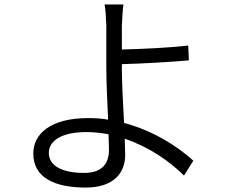

<svg xmlns="http://www.w3.org/2000/svg" viewBox="-20 -802 1040 865"><path d="M469 -197 471 -128C471 -58 433 -23 359 -23C258 -23 200 -56 200 -113C200 -170 261 -207 370 -207C404 -207 437 -203 469 -197ZM536 -782H451C455 -765 458 -720 459 -686C459 -643 459 -557 459 -499C459 -438 463 -344 467 -263C438 -268 408 -270 378 -270C206 -270 130 -198 130 -110C130 0 229 43 366 43C493 43 544 -24 544 -104L542 -177C649 -141 743 -77 809 -11L851 -78C779 -144 668 -214 539 -248C534 -335 529 -433 529 -499V-513C611 -515 740 -522 831 -530L828 -597C737 -586 609 -581 529 -579V-686C530 -714 533 -762 536 -782Z"/></svg>

Font: ChiuKong Gothic CL Normal
Style: Regular
Weight: 350
Designer: Ryoko NISHIZUKA 西塚涼子 (kana, bopomofo & ideographs); Paul D. Hunt (Latin, Greek & Cyrillic); Sandoll Communications 산돌커뮤니
Foundry: Adobe
Version: Version 1.300